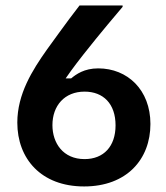

<svg xmlns="http://www.w3.org/2000/svg" viewBox="-20 -670 607 702"><path d="M287.5 11.7C443.3 11.7 530 -87.5 530 -216.7C530 -341.7 445.8 -420 339.2 -420C287.5 -420 258.3 -398.3 240 -383.3H220C223.3 -388.3 245 -420 285 -470.8C350.8 -554.2 406.7 -619.2 428.3 -645V-650H270.8C225 -591.7 156.7 -495 152.5 -490C97.5 -412.5 43.3 -325.8 43.3 -221.7C43.3 -90 130 11.7 287.5 11.7ZM289.2 -88.3C210.8 -88.3 171.7 -146.7 171.7 -212.5C171.7 -283.3 215.8 -335 289.2 -335C357.5 -335 402.5 -290.8 402.5 -211.7C402.5 -135 359.2 -88.3 289.2 -88.3Z"/></svg>

Font: Familjen Grotesk GF
Style: Bold
Weight: 700
Designer: Anders Wikstroem, Jonas Baeckman, Matilda Gysing, Kristian Moeller
Foundry: Familjen STHLM AB
Version: Version 2.000; Beta; Release 4; Build 6